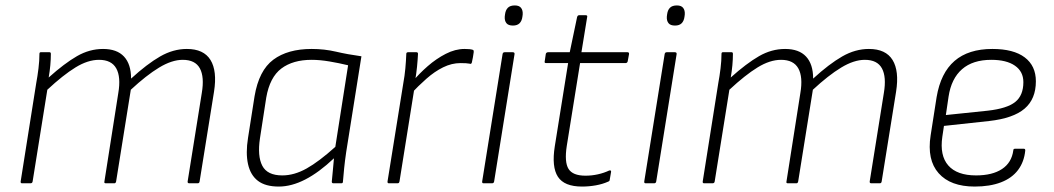

<svg xmlns="http://www.w3.org/2000/svg" viewBox="-20 -674 3874 706"><path d="M61 0Q55 0 56 -7L113 -367Q118 -394 121.5 -422.5Q125 -451 125 -476Q125 -482 130 -482H162Q167 -482 167 -476Q167 -456 165 -434Q163 -412 159 -389Q217 -441 263 -467.5Q309 -494 359 -494Q410 -494 436 -466Q462 -438 462 -385Q521 -439 569 -466.5Q617 -494 667 -494Q729 -494 754 -453.5Q779 -413 767 -337L714 -7Q713 0 707 0H676Q669 0 670 -7L722 -332Q732 -391 715 -422.5Q698 -454 652 -454Q612 -454 565 -425.5Q518 -397 461 -344L407 -7Q406 -3 404.5 -1.5Q403 0 400 0H369Q362 0 364 -7L415 -332Q425 -391 407.5 -422.5Q390 -454 344 -454Q303 -454 257.5 -426Q212 -398 154 -344L100 -7Q99 0 92 0Z M1005 12Q956 12 928.5 -9Q901 -30 892 -70.5Q883 -111 892 -167L916 -320Q932 -415 985 -454.5Q1038 -494 1126 -494Q1173 -494 1215.5 -484Q1258 -474 1309 -467L1253 -115Q1248 -81 1245.5 -55.5Q1243 -30 1241 -6Q1241 0 1235 0H1206Q1200 0 1200 -6Q1202 -26 1204 -48Q1206 -70 1208 -92Q1153 -40 1102.5 -14Q1052 12 1005 12ZM1018 -29Q1062 -29 1107.5 -54.5Q1153 -80 1213 -134L1260 -434Q1227 -442 1191.5 -448Q1156 -454 1126 -454Q1057 -454 1014.5 -422Q972 -390 959 -315L936 -166Q926 -100 944.5 -64.5Q963 -29 1018 -29Z M1410 0Q1404 0 1405 -7L1463 -368Q1468 -395 1470.5 -422.5Q1473 -450 1474 -476Q1474 -482 1481 -482H1511Q1517 -482 1517 -476Q1516 -455 1513.5 -429Q1511 -403 1506 -375L1504 -351L1449 -7Q1448 -3 1446.5 -1.5Q1445 0 1441 0ZM1490 -328 1497 -374Q1521 -403 1552.5 -430.5Q1584 -458 1619 -476Q1654 -494 1688 -494Q1709 -494 1718 -491Q1721 -490 1721.5 -488Q1722 -486 1722 -483Q1721 -474 1719 -463.5Q1717 -453 1715 -444Q1713 -437 1706 -440Q1701 -441 1693 -441.5Q1685 -442 1673 -442Q1641 -442 1609.5 -426.5Q1578 -411 1548 -384.5Q1518 -358 1490 -328Z M1758 0Q1752 0 1753 -7L1828 -475Q1829 -482 1836 -482H1865Q1873 -482 1872 -475L1797 -7Q1796 0 1789 0ZM1866 -580Q1849 -580 1842 -589Q1835 -598 1836 -613L1837 -621Q1839 -637 1847.5 -645.5Q1856 -654 1873 -654Q1889 -654 1896 -645Q1903 -636 1902 -621L1901 -613Q1899 -597 1890.5 -588.5Q1882 -580 1866 -580Z M2120 12Q2055 12 2031.5 -24Q2008 -60 2020 -136L2069 -442H1988Q1981 -442 1983 -449L1987 -476Q1989 -482 1996 -482H2075L2102 -611Q2104 -618 2109 -618H2134Q2141 -618 2139 -611L2118 -482H2287Q2294 -482 2293 -475L2288 -448Q2286 -442 2280 -442H2113L2064 -137Q2055 -78 2070.5 -53Q2086 -28 2133 -28Q2156 -28 2178.5 -33Q2201 -38 2220 -47Q2228 -49 2227 -42L2222 -13Q2222 -8 2216 -6Q2196 3 2171 7.5Q2146 12 2120 12Z M2354 0Q2348 0 2349 -7L2424 -475Q2425 -482 2432 -482H2461Q2469 -482 2468 -475L2393 -7Q2392 0 2385 0ZM2462 -580Q2445 -580 2438 -589Q2431 -598 2432 -613L2433 -621Q2435 -637 2443.5 -645.5Q2452 -654 2469 -654Q2485 -654 2492 -645Q2499 -636 2498 -621L2497 -613Q2495 -597 2486.5 -588.5Q2478 -580 2462 -580Z M2569 0Q2563 0 2564 -7L2621 -367Q2626 -394 2629.5 -422.5Q2633 -451 2633 -476Q2633 -482 2638 -482H2670Q2675 -482 2675 -476Q2675 -456 2673 -434Q2671 -412 2667 -389Q2725 -441 2771 -467.5Q2817 -494 2867 -494Q2918 -494 2944 -466Q2970 -438 2970 -385Q3029 -439 3077 -466.5Q3125 -494 3175 -494Q3237 -494 3262 -453.5Q3287 -413 3275 -337L3222 -7Q3221 0 3215 0H3184Q3177 0 3178 -7L3230 -332Q3240 -391 3223 -422.5Q3206 -454 3160 -454Q3120 -454 3073 -425.5Q3026 -397 2969 -344L2915 -7Q2914 -3 2912.5 -1.5Q2911 0 2908 0H2877Q2870 0 2872 -7L2923 -332Q2933 -391 2915.5 -422.5Q2898 -454 2852 -454Q2811 -454 2765.5 -426Q2720 -398 2662 -344L2608 -7Q2607 0 2600 0Z M3564 12Q3475 12 3431.5 -37Q3388 -86 3402 -176L3424 -317Q3439 -406 3490 -450Q3541 -494 3629 -494Q3707 -494 3748 -463Q3789 -432 3789 -375Q3789 -310 3747.5 -274.5Q3706 -239 3617 -229L3451 -211L3445 -171Q3435 -102 3467 -65.5Q3499 -29 3569 -29Q3629 -29 3664.5 -52.5Q3700 -76 3706 -121Q3706 -127 3712 -127H3745Q3750 -127 3750 -121Q3746 -79 3723.5 -49Q3701 -19 3660.5 -3.5Q3620 12 3564 12ZM3458 -251 3612 -267Q3683 -275 3713 -299Q3743 -323 3743 -372Q3743 -411 3712 -432.5Q3681 -454 3625 -454Q3557 -454 3517.5 -419.5Q3478 -385 3468 -319Z"/></svg>

Font: Sofia Sans ExtraLight
Style: Italic
Weight: 250
Italic angle: -9°
Version: Version 4.100-B